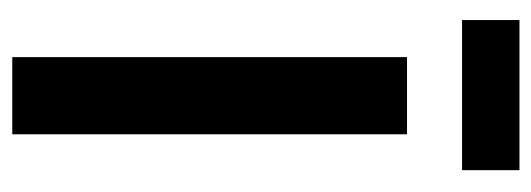

<svg xmlns="http://www.w3.org/2000/svg" viewBox="-304 -584 888 321"><g transform="rotate(90 140.5 -424.0)"><path d="M76 0V-660H205V0ZM14 -752V-848H265V-752Z"/></g></svg>

Font: Bricolage Grotesque 18pt SemiBold
Style: Regular
Weight: 600
Version: Version 1.001;gftools[0.9.33.dev8+g029e19f]